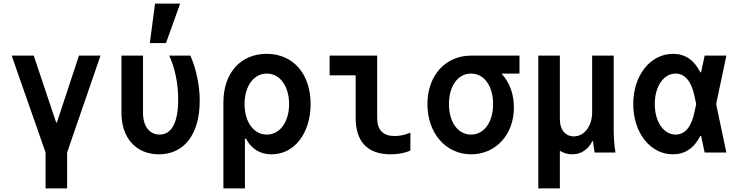

<svg xmlns="http://www.w3.org/2000/svg" viewBox="-20 -850 4100 1070"><path d="M234 200H354V0L540 -540H420L297 -167H293L168 -540H45L234 0Z M1041 -540H923C955 -471 973 -385 973 -295C973 -168 937 -100 869 -100C813 -100 777 -147 777 -220V-540H657V-220C657 -79 740 10 866 10C1007 10 1093 -103 1093 -288C1093 -372 1075 -462 1041 -540ZM984 -830H844L815 -610H905Z M1494 10C1620 10 1711 -107 1711 -270C1711 -438 1614 -550 1466 -550C1320 -550 1225 -442 1225 -280V200H1345V-78H1350C1381 -20 1429 10 1494 10ZM1343 -270C1343 -370 1394 -440 1467 -440C1540 -440 1591 -370 1591 -270C1591 -170 1540 -100 1467 -100C1394 -100 1343 -170 1343 -270Z M2082 -540H1817V-430H1962V-193C1962 -60 2029 10 2157 10C2198 10 2237 3 2267 -11V-111C2238 -98 2208 -92 2180 -92C2114 -92 2082 -125 2082 -193Z M2605 -100C2532 -100 2482 -169 2482 -270C2482 -371 2532 -440 2605 -440C2678 -440 2728 -371 2728 -270C2728 -169 2678 -100 2605 -100ZM2606 10C2742 10 2844 -99 2844 -251C2844 -325 2820 -390 2778 -436V-440H2875V-540H2605C2465 -540 2362 -432 2362 -270C2362 -108 2464 10 2606 10Z M2980 200H3100V-8H3104C3123 4 3145 10 3169 10C3218 10 3257 -16 3281 -63H3285C3287 -41 3290 -20 3294 0H3410C3403 -42 3400 -86 3400 -130V-540H3280V-225C3280 -148 3237 -90 3178 -90C3131 -90 3100 -127 3100 -185V-540H2980Z M3731 -550C3605 -550 3509 -431 3509 -270C3509 -110 3604 10 3730 10C3797 10 3848 -24 3883 -93H3887L3907 0H4028L3971 -270L4028 -540H3907L3887 -447H3883C3848 -516 3798 -550 3731 -550ZM3849 -220C3832 -141 3796 -100 3745 -100C3678 -100 3629 -172 3629 -270C3629 -368 3678 -440 3745 -440C3795 -440 3832 -399 3849 -320L3860 -270Z"/></svg>

Font: CommitMono-dimboump
Style: Bold
Weight: 700
Monospace: yes
Designer: Eigil Nikolajsen
Foundry: Eigil Nikolajsen
Version: Version 1.143